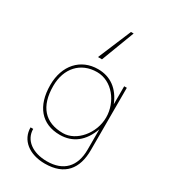

<svg xmlns="http://www.w3.org/2000/svg" viewBox="-243 -944 1108 1256"><g transform="rotate(30 311.5 -316.0)"><path d="M309 -34C173 -34 100 -116 100 -270C100 -404 181 -492 304 -492C417 -492 503 -382 503 -264C503 -144 410 -34 309 -34ZM80 -266C80 -107 159 -14 296 -14C394 -14 465 -69 503 -175V-21C503 107 434 178 310 178C201 178 127 123 127 39H107C107 134 187 198 306 198C456 198 523 111 523 -29V-500H503V-364C464 -461 394 -512 300 -512C169 -512 80 -414 80 -266ZM289 -580 384 -830H364L259 -580Z"/></g></svg>

Font: Perun Thin
Style: Regular
Weight: 100
Foundry: Copyright (c) Stefan Peev, Context Ltd, 2016
Version: Version 1.089